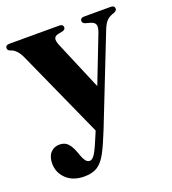

<svg xmlns="http://www.w3.org/2000/svg" viewBox="-129 -559 801 896"><g transform="rotate(-20 271.0 -111.0)"><path d="M254 69.5 259.5 56 65.5 -374.5Q44.5 -422.5 14 -430.5Q0 -435.5 0 -446.5Q0 -462 19.5 -462H267.5Q286.5 -462 286.5 -446.5Q286.5 -435 272 -431.5L250 -427Q232.5 -423.5 229.2 -411.5Q226 -399.5 237 -374L337.5 -136L426.5 -365Q437.5 -393 432.8 -406.2Q428 -419.5 408 -424.5L386.5 -430.5Q371.5 -435 371.5 -446.5Q371.5 -462 390.5 -462H523Q542 -462 542 -446.5Q542 -436.5 528 -430.5Q504 -423.5 491 -410.8Q478 -398 466.5 -369L296 64Q269.5 131 249 169.2Q228.5 207.5 203.2 223.8Q178 240 137.5 240Q82 240 49 208.8Q16 177.5 16 132Q16 98 33.2 79Q50.5 60 77.5 60Q103.5 60 118.2 75.5Q133 91 143.5 118.5L151.5 140.5Q157 157 165.5 168.5Q174 180 185.5 180Q200.5 180 214.8 155.2Q229 130.5 254 69.5Z"/></g></svg>

Font: Fraunces 72pt
Style: Bold
Weight: 700
Version: Version 1.000;[b76b70a41]